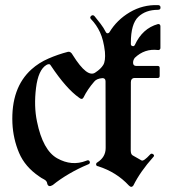

<svg xmlns="http://www.w3.org/2000/svg" viewBox="-20 -731 675 755"><path d="M494.6 -408.2 494.1 -140.1Q494.1 -124.5 501.5 -120.1L536.6 -100.1Q544.9 -95.7 570.3 -123.5Q575.7 -129.4 582.3 -124.5Q588.9 -119.6 583 -113.8Q531.7 -56.6 504.4 -1.5Q497.1 8.8 486.8 -1.5Q438 -54.2 366.2 -77.1Q358.4 -78.1 357.9 -84Q357.9 -90.3 363.3 -92.8Q395.5 -113.3 395.5 -148.9L395 -411.1Q395 -423.8 382.8 -423.8Q359.9 -421.9 350.6 -410.2Q324.2 -379.9 308.1 -347.2Q302.2 -336.9 290.5 -347.2Q240.2 -382.8 180.2 -472.7Q175.3 -482.9 162.6 -475.6Q130.4 -456.5 121.6 -384.8Q112.8 -313 125.5 -252.9Q148.4 -140.1 205.1 -108.4Q261.7 -76.7 318.4 -98.6Q329.6 -104 332.8 -95.7Q335.9 -87.4 325.2 -84Q287.6 -68.4 251.7 -47.4Q215.8 -26.4 187.5 -3.4Q170.9 6.8 166 -7.8Q165 -19.5 153.6 -25.4Q142.1 -31.2 134.3 -37.1Q78.1 -75.2 54.9 -130.1Q31.7 -185.1 28.8 -246.6Q22.9 -385.7 104 -458.5Q132.8 -484.4 170.4 -500.7Q208 -517.1 247.6 -527.3Q258.3 -529.3 266.1 -514.6Q323.7 -422.4 355.5 -446.3Q376.5 -460 386 -475.6Q395.5 -491.2 392.6 -527.3Q387.2 -574.2 373.3 -604Q359.4 -633.8 337.9 -655.8Q331.1 -662.6 339.4 -669.4Q346.7 -673.8 352.5 -666.5Q363.8 -652.8 375.7 -637.2Q387.7 -621.6 396 -605Q398.4 -600.1 402.8 -600.1Q407.7 -600.1 410.2 -604Q439.5 -652.8 490.5 -682.9Q541.5 -712.9 601.1 -710.9Q608.9 -710.9 610.8 -704.6Q613.3 -692.4 601.1 -692.4Q552.7 -692.4 523.7 -664.6Q494.6 -636.7 494.6 -563V-557.6Q494.6 -551.3 501 -549.8Q506.8 -547.9 510.3 -554.2Q540 -619.1 600.6 -636.2Q603 -637.2 607.4 -635.3Q610.8 -632.3 610.8 -628.4V-542Q610.8 -538.1 607.9 -536.1Q606.4 -534.2 602.1 -534.2Q548.8 -541 509.8 -503.4Q502.4 -493.2 503.4 -482.4Q504.4 -471.7 516.1 -471.7H600.1Q607.9 -471.7 607.9 -463.9V-432.6Q607.9 -424.3 600.1 -424.3H509.3Q502.4 -424.3 498.5 -419.9Q494.6 -415.5 494.6 -408.2Z"/></svg>

Font: Bertholdr Mainzer Fraktur
Style: Regular
Weight: 400
Designer: Peter Wiegel, original typeface by Carl Albert Fahrenwaldt 1901
Foundry: Peter Wiegel
Version: Version 1.000 2010 initial release